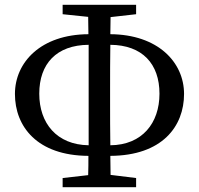

<svg xmlns="http://www.w3.org/2000/svg" viewBox="-20 -766 825 797"><path d="M348 -339C348 -282 348 -222 348 -163C215 -165 143 -255 143 -377C143 -501 214 -579 348 -580C348 -518 348 -455 348 -393ZM437 -395C437 -456 437 -518 438 -580C571 -579 642 -501 642 -377C642 -255 570 -164 438 -163C437 -224 437 -284 437 -339ZM439 -695 545 -707V-746H240V-707L346 -696L347 -624C150 -623 42 -508 42 -376C42 -241 134 -120 347 -119C347 -92 347 -65 346 -39L240 -27V11H545V-27L439 -40L438 -119C653 -120 744 -241 744 -376C744 -508 635 -623 438 -624Z"/></svg>

Font: Noto Serif SC Medium
Style: Regular
Weight: 500
Designer: Ryoko NISHIZUKA 西塚涼子 (kana & ideographs); Frank Grießhammer (Latin, Greek & Cyrillic); Wenlong ZHANG 张文龙 (bopomofo); San
Foundry: Adobe Systems Incorporated
Version: Version 1.001;PS 1.001;hotconv 16.6.54;makeotf.lib2.5.65590